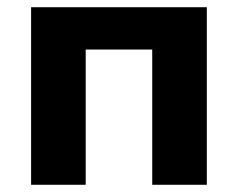

<svg xmlns="http://www.w3.org/2000/svg" viewBox="-20 -511 657 531"><path d="M66 0V-491H552V0H401V-374H217V0Z"/></svg>

Font: Nunito Sans 12pt ExtraBold
Style: Regular
Weight: 800
Designer: Vernon Adams
Foundry: Vernon Adams
Version: Version 3.101;gftools[0.9.27]